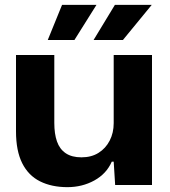

<svg xmlns="http://www.w3.org/2000/svg" viewBox="-20 -763 703 792"><path d="M258 9Q193 9 145 -15Q97 -39 71.5 -90Q46 -141 46 -221V-536H204V-256Q204 -211 215 -179.5Q226 -148 251 -131Q276 -114 316 -114Q357 -114 386.5 -132.5Q416 -151 432.5 -183Q449 -215 449 -255V-536H607V0H455L449 -96H441Q419 -46 369 -18.5Q319 9 258 9ZM177 -598 236 -743H378L287 -598ZM366 -598 454 -743H606L487 -598Z"/></svg>

Font: Mona Sans SemiExpanded
Style: Bold
Weight: 700
Width: 6
Designer: Deni Anggara
Foundry: GitHub
Version: Version 2.000